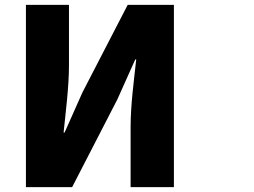

<svg xmlns="http://www.w3.org/2000/svg" viewBox="-20 -725 1040 785"><path d="M86 -705V40H275L460 -319L533 -482H537C528 -399 514 -297 514 -207V40H691V-705H502L317 -347L244 -183H240C248 -262 262 -369 262 -458V-705Z"/></svg>

Font: コーポレート・ロゴ ver3 Bold
Style: Regular
Weight: 700
Designer: [KANA_main] LOGOTYPE.JP [Source Han Sans] Ryoko NISHIZUKA 西塚涼子 (kana, bopomofo & ideographs); Paul D. Hunt (Latin, Greek
Version: Version 12.001;FEAKit 1.0